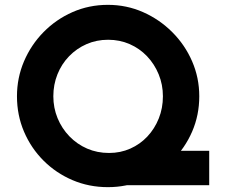

<svg xmlns="http://www.w3.org/2000/svg" viewBox="-20 -764 933 792"><path d="M615 -142H843V0H425ZM50 -367Q50 -443 79 -511Q108 -579 159.5 -631.5Q211 -684 279 -714Q347 -744 425 -744Q502 -744 570 -714Q638 -684 690.5 -631.5Q743 -579 772.5 -511Q802 -443 802 -367Q802 -289 772.5 -221Q743 -153 690.5 -101.5Q638 -50 570 -21Q502 8 425 8Q347 8 279 -21Q211 -50 159.5 -101.5Q108 -153 79 -221Q50 -289 50 -367ZM200 -367Q200 -319 217.5 -276.5Q235 -234 266.5 -201.5Q298 -169 339.5 -151Q381 -133 430 -133Q477 -133 517.5 -151Q558 -169 588 -201Q618 -233 635 -275.5Q652 -318 652 -367Q652 -415 634.5 -457.5Q617 -500 586.5 -532Q556 -564 515 -582Q474 -600 426 -600Q378 -600 337 -582Q296 -564 265 -532Q234 -500 217 -457.5Q200 -415 200 -367Z"/></svg>

Font: Josefin Sans Thin
Style: Bold
Weight: 700
Version: Version 2.000